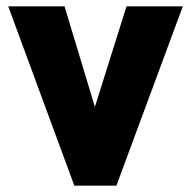

<svg xmlns="http://www.w3.org/2000/svg" viewBox="-20 -587 604 607"><path d="M348 0H215L6 -567H184L280 -249L380 -567H558Z"/></svg>

Font: Open Sauce One Black
Style: Regular
Weight: 900
Designer: Alfredo Marco Pradil
Foundry: Creative Sauce Fz LLC
Version: Version 1.477